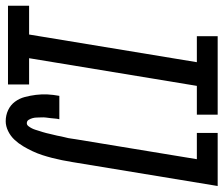

<svg xmlns="http://www.w3.org/2000/svg" viewBox="-108 -700 783 673"><g transform="rotate(90 283.5 -363.5)"><path d="M372 8Q351 8 333 -0.5Q315 -9 303.5 -24.5Q292 -40 287 -59Q282 -78 279.5 -98Q277 -118 278 -138.5Q279 -159 283 -180H365Q363 -172 362.5 -164Q362 -156 361 -148.5Q360 -141 359 -133Q358 -125 358.5 -117Q359 -109 359 -101.5Q359 -94 361 -86.5Q363 -79 367 -72.5Q371 -66 379 -66Q385 -66 389.5 -72Q394 -78 397 -84Q400 -90 402 -96.5Q404 -103 406 -109.5Q408 -116 410 -122Q412 -128 413.5 -134.5Q415 -141 416.5 -147.5Q418 -154 419.5 -160Q421 -166 422.5 -172.5Q424 -179 425 -185.5Q426 -192 428 -198.5Q430 -205 431 -211Q432 -217 433 -223.5Q434 -230 435 -237L505 -662H413V-735H599L515 -225Q512 -207 508.5 -189.5Q505 -172 500.5 -154.5Q496 -137 490.5 -120Q485 -103 477 -86Q469 -69 459.5 -53Q450 -37 437 -23Q424 -9 406.5 -0.5Q389 8 372 8ZM243 0H-33V-74H68L165 -662H74V-735H349V-662H248L151 -74H243Z"/></g></svg>

Font: Iosevka HT Extended
Style: Italic
Weight: 400
Width: 7
Italic angle: -9°
Monospace: yes
Designer: Belleve Invis
Foundry: Belleve Invis
Version: Version 32.3.0; ttfautohint (v1.8.4)